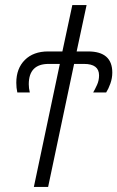

<svg xmlns="http://www.w3.org/2000/svg" viewBox="-20 -734 461 754"><path d="M169 0 271 -483H310Q369 -483 369 -438Q369 -418 361 -400.5Q353 -383 346 -371H397Q406 -385 413.5 -406Q421 -427 421 -449Q421 -532 326 -532H281L320 -714H264L225 -532H169Q111 -532 77.5 -498.5Q44 -465 44 -409Q44 -389 48 -371H97Q93 -388 93 -403Q93 -483 171 -483H215L113 0Z"/></svg>

Font: Noto Sans UI SemiCondensed Light
Style: Italic
Weight: 300
Width: 4
Designer: Monotype Design Team
Foundry: Monotype Imaging Inc.
Version: 1.001